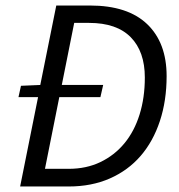

<svg xmlns="http://www.w3.org/2000/svg" viewBox="-20 -676 650 696"><path d="M229 -64Q293 -64 344 -88.5Q395 -113 431 -156.5Q467 -200 486 -261Q505 -322 505 -395Q505 -489 454 -541Q403 -593 303 -593H249L204 -368H354L344 -324H195L143 -64ZM306 -656Q443 -656 513.5 -588.5Q584 -521 584 -400Q584 -311 559.5 -237Q535 -163 489.5 -110.5Q444 -58 378 -29Q312 0 229 0H53L118 -324H47L56 -365L126 -368L184 -656Z"/></svg>

Font: mr_Source Sans Pro
Style: Italic
Weight: 400
Italic angle: -11°
Designer: Paul D. Hunt
Foundry: Adobe Systems Incorporated
Version: Version 1.036;July 10, 2024;FontCreator 11.5.0.2430 64-bit